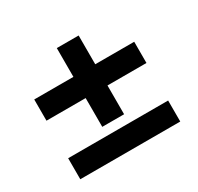

<svg xmlns="http://www.w3.org/2000/svg" viewBox="-120 -674 840 815"><g transform="rotate(-30 300.0 -266.0)"><path d="M247 -146V-287H55V-391H247V-532H354V-391H545V-287H354V-146ZM55 0V-103H545V0Z"/></g></svg>

Font: Mulish ExtraBold
Style: Regular
Weight: 800
Designer: Vernon Adams
Foundry: Vernon Adams
Version: Version 3.603; ttfautohint (v1.8.3)